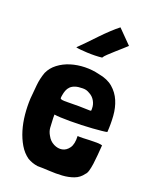

<svg xmlns="http://www.w3.org/2000/svg" viewBox="-143 -832 731 924"><g transform="rotate(20 222.0 -370.5)"><path d="M144 -591Q151 -589 166.5 -587.5Q182 -586 201.5 -585Q221 -584 241.5 -584.5Q262 -585 278 -587Q282 -595 296 -608Q310 -621 326 -635.5Q342 -650 357 -663Q372 -676 379 -683L380 -684L311 -754Q293 -740 271 -719.5Q249 -699 226.5 -675.5Q204 -652 182.5 -629.5Q161 -607 144 -591ZM424 -259Q427 -301 424 -342Q421 -383 406.5 -417Q392 -451 364 -475Q336 -499 290 -507Q254 -516 216 -515Q178 -514 144 -503.5Q110 -493 83 -472.5Q56 -452 43 -423Q31 -390 27.5 -355.5Q24 -321 21 -284Q19 -243 23 -202Q27 -161 38 -124.5Q49 -88 67 -57.5Q85 -27 112 -8Q136 6 164 10Q192 10 225.5 12Q259 14 291 12Q323 10 350 0Q377 -10 394 -34Q401 -40 405.5 -55.5Q410 -71 413 -92.5Q416 -114 418 -139Q420 -164 422 -190Q411 -193 394 -193.5Q377 -194 358.5 -193Q340 -192 323 -191.5Q306 -191 296 -192Q298 -151 283.5 -130.5Q269 -110 248 -106Q227 -102 205 -113Q183 -124 171 -147Q160 -165 158.5 -184Q157 -203 156 -233V-251Q167 -249 188.5 -248Q210 -247 237.5 -247Q265 -247 295 -248Q325 -249 351.5 -251Q378 -253 397.5 -255Q417 -257 424 -259ZM316 -341Q316 -333 316 -330.5Q316 -328 310.5 -327.5Q305 -327 292 -328Q279 -329 253 -329Q215 -329 195.5 -328.5Q176 -328 167 -329.5Q158 -331 157.5 -335.5Q157 -340 159 -351Q161 -364 165.5 -376Q170 -388 179 -397Q188 -406 203 -411Q218 -416 242 -416Q253 -416 261 -413.5Q269 -411 277 -406Q295 -397 305.5 -379Q316 -361 316 -341Z"/></g></svg>

Font: Londrina Solid
Style: Regular
Weight: 400
Designer: Marcelo Magalhaes
Foundry: Marcelo Magalhães
Version: Version 1.002